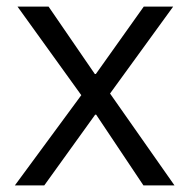

<svg xmlns="http://www.w3.org/2000/svg" viewBox="-20 -561 572 581"><path d="M114 0H25L226 -273L33 -541H127L267 -337H270L415 -541H504L313 -278L508 0H414L271 -214H268Z"/></svg>

Font: IBM Plex Sans SC
Style: Regular
Weight: 400
Designer: Mike Abbink; Paul van der Laan; Pieter van Rosmalen; Eunyou Noh; Wujin Sim; Chorong Kim; Dohee Lee; Yejin We; Jinhee Kim
Foundry: Sandoll Inc.
Version: Version 1.000